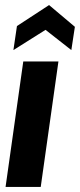

<svg xmlns="http://www.w3.org/2000/svg" viewBox="-20 -739 316 759"><path d="M2 0 72 -496H211L141 0ZM33 -541 47 -636 174 -719 276 -633 262 -541 160 -621Z"/></svg>

Font: Host Grotesk ExtraBold
Style: Italic
Weight: 800
Italic angle: -8°
Designer: Doğukan Karapınar
Foundry: Element Type
Version: Version 1.003; ttfautohint (v1.8.4.7-5d5b)